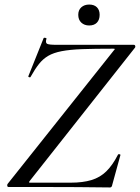

<svg xmlns="http://www.w3.org/2000/svg" viewBox="-20 -822 615 844"><path d="M464 2Q396 1 318.5 0.5Q241 0 163.5 0Q86 0 17 0Q13 0 12 -4.5Q11 -9 13 -13L480 -600Q485 -605 484.5 -606.5Q484 -608 478 -608Q396 -608 341.5 -606Q287 -604 251 -597Q215 -590 192 -576.5Q169 -563 151.5 -541Q134 -519 115 -485Q114 -481 108.5 -482.5Q103 -484 105 -488L172 -655Q174 -657 180 -655.5Q186 -654 184 -651Q179 -634 187 -629.5Q195 -625 229 -625Q285 -625 365.5 -625Q446 -625 568 -625Q573 -625 574.5 -620Q576 -615 573 -612L111 -27Q107 -22 107.5 -20.5Q108 -19 113 -19Q172 -19 217.5 -19Q263 -19 291 -19Q344 -19 382 -30.5Q420 -42 447.5 -69Q475 -96 498 -141Q499 -145 505 -144Q511 -143 509 -139L473 -8Q473 -5 470.5 -1.5Q468 2 464 2ZM372 -710Q351 -710 337.5 -722.5Q324 -735 324 -757Q324 -778 337.5 -790Q351 -802 372 -802Q394 -802 406 -790Q418 -778 418 -757Q418 -735 406 -722.5Q394 -710 372 -710Z"/></svg>

Font: Cormorant Garamond Light Medium
Style: Italic
Weight: 500
Italic angle: -10°
Version: Version 4.001